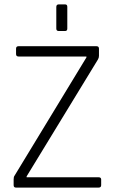

<svg xmlns="http://www.w3.org/2000/svg" viewBox="-20 -853 522 873"><path d="M236 -723V-821Q236 -833 247 -833H276Q286 -833 286 -822V-723Q286 -712 276 -712H247Q236 -712 236 -723ZM42 -11V-37Q42 -49 46 -54L373 -592V-596H65Q53 -596 53 -607V-632Q53 -643 65 -643H418Q430 -643 430 -632V-599Q430 -590 425 -582L101 -51V-47H428Q440 -47 440 -37V-11Q440 0 428 0H53Q42 0 42 -11Z"/></svg>

Font: Rajdhani
Style: Regular
Weight: 400
Designer: Satya Rajpurohit, Jyotish Sonowal
Foundry: Indian Type Foundry
Version: Version 1.201 February 1, 2022